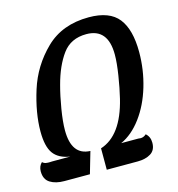

<svg xmlns="http://www.w3.org/2000/svg" viewBox="-106 -769 795 858"><g transform="rotate(-15 291.0 -340.5)"><path d="M422 -292Q433 -337 442 -394Q451 -451 451 -489Q451 -610 351 -610Q279 -610 240.5 -557.5Q202 -505 180 -422Q167 -374 157.5 -316.5Q148 -259 148 -219Q148 -104 234 -101L205 -1H87Q47 -1 21.5 -17Q-4 -33 -4 -70Q-4 -94 12 -109Q19 -102 28.5 -100.5Q38 -99 46 -99.5Q54 -100 57 -100H141Q88 -108 64.5 -140.5Q41 -173 41 -242Q41 -328 73 -429.5Q105 -531 181.5 -605.5Q258 -680 381 -680Q477 -680 518 -628Q559 -576 559 -472Q559 -390 536 -313Q513 -236 471 -179.5Q429 -123 376 -99H455L466 -98Q480 -98 492 -109Q511 -93 511 -65Q511 -31 487 -16Q463 -1 426 -1H283V-100Q383 -132 422 -292Z"/></g></svg>

Font: Sansita Light Italic
Style: Regular
Weight: 300
Italic angle: -11°
Designer: Pablo Cosgaya
Foundry: Omnibus-Type
Version: Version 1.006